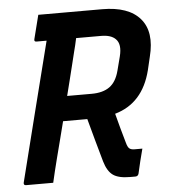

<svg xmlns="http://www.w3.org/2000/svg" viewBox="-51 -746 702 797"><g transform="rotate(-5 300.0 -348.0)"><path d="M139 0H26Q15 0 17 -11Q55 -161 90 -301.5Q125 -442 163 -590H121Q110 -590 113 -601Q119 -626 125.5 -650.5Q132 -675 138 -700H404Q514 -700 562 -644Q610 -588 584 -486L571 -431Q537 -296 420 -263Q428 -232 436.5 -201Q445 -170 454 -139Q459 -120 466.5 -114.5Q474 -109 487 -109H520Q513 -84 507 -58.5Q501 -33 495 -7Q492 4 481 4H459Q411 4 388 -12.5Q365 -29 353 -70Q340 -116 327.5 -161Q315 -206 303 -251H202Q193 -214 183 -176.5Q173 -139 163 -99Q156 -72 150 -47Q144 -22 139 0ZM259 -478Q251 -446 243.5 -415.5Q236 -385 228 -354H330Q377 -354 405 -374Q433 -394 445 -440L460 -498Q473 -549 450 -571Q431 -590 390 -590H286Q280 -561 272.5 -533Q265 -505 259 -478Z"/></g></svg>

Font: Recursive Mn Lnr St SmB
Style: Italic
Weight: 600
Italic angle: -15°
Monospace: yes
Version: Version 1.079;hotconv 1.0.112;makeotfexe 2.5.65598; ttfautoh